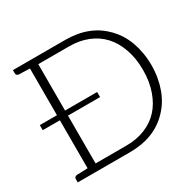

<svg xmlns="http://www.w3.org/2000/svg" viewBox="-153 -877 1066 1047"><g transform="rotate(-30 380.0 -353.5)"><path d="M693 -501C677 -545 654 -581 624 -612C594 -643 559 -667 518 -683C477 -699 430 -707 380 -707H135H50V-688C50 -675 58 -671 70 -670C76 -670 94 -670 135 -668V-374H27V-342H135V-40C94 -38 76 -38 70 -38C58 -37 50 -33 50 -20V0H135H380C430 0 477 -8 518 -24C559 -40 594 -64 624 -95C654 -126 677 -162 693 -206C709 -250 718 -299 718 -354C718 -408 709 -457 693 -501ZM644 -221C630 -182 612 -150 587 -123C562 -96 532 -76 497 -62C462 -48 423 -41 380 -41H186V-342H388V-374H186V-666H380C423 -666 462 -659 497 -645C532 -631 562 -611 587 -584C612 -557 630 -525 644 -486C658 -447 665 -403 665 -354C665 -304 658 -260 644 -221Z"/></g></svg>

Font: SVN-Aleo
Style: Light
Weight: 300
Designer: Alessio Laiso
Version: Version 1.2.2